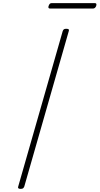

<svg xmlns="http://www.w3.org/2000/svg" viewBox="-20 -1200 640 1234"><path d="M112 14Q102 14 98 10Q94 6 97 -1L383 -1000Q386 -1008 390.5 -1011.5Q395 -1015 406 -1015Q417 -1015 421 -1011.5Q425 -1008 422 -1000L136 -1Q133 6 128.5 10Q124 14 112 14ZM303 -1145Q294 -1145 292 -1149Q290 -1153 292 -1161Q296 -1172 300.5 -1176Q305 -1180 313 -1180H589Q597 -1180 599 -1175.5Q601 -1171 598 -1161Q595 -1154 590 -1149.5Q585 -1145 577 -1145Z"/></svg>

Font: Playwrite AU QLD Thin
Style: Regular
Weight: 250
Designer: Veronika Burian, José Scaglione
Foundry: TypeTogether
Version: Version 1.002